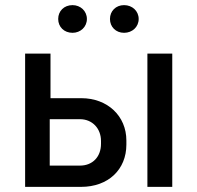

<svg xmlns="http://www.w3.org/2000/svg" viewBox="-20 -729 769 749"><path d="M464 -601C496 -601 521 -624 521 -655C521 -686 496 -709 464 -709C432 -709 409 -686 409 -655C409 -624 432 -601 464 -601ZM263 -601C294 -601 319 -624 319 -655C319 -686 294 -709 263 -709C230 -709 207 -686 207 -655C207 -624 230 -601 263 -601ZM78 0H296C403 0 473 -68 473 -165V-181C473 -276 400 -346 297 -346H177V-520H78ZM555 0H652V-520H555ZM174 -83V-264H292C340 -264 374 -228 374 -179V-168C374 -117 341 -83 292 -83Z"/></svg>

Font: Fixel Text Medium
Style: Regular
Weight: 500
Width: 4
Designer: AlfaBravo + MacPaw
Foundry: Kyrylo Tkachov, Marchela Mozhyna, Serhii Makarenko, Maria Weinstein, Zakhar Kryvoshyya
Version: Version 1.211